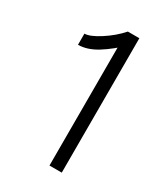

<svg xmlns="http://www.w3.org/2000/svg" viewBox="-175 -783 760 866"><g transform="rotate(30 205.0 -350.0)"><path d="M226 -666 230 -700H290V0H226ZM230 -700 269 -653Q214 -599 163 -567.5Q112 -536 65 -536V-594Q93 -594 143.5 -626.5Q194 -659 230 -700Z"/></g></svg>

Font: Oak Sans Light
Style: Regular
Weight: 400
Designer: Erik Kennedy, Walven
Foundry: Erik Kennedy, Walven
Version: Version 1.100;Glyphs 3.1.2 (3151)